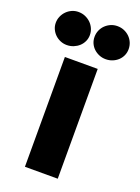

<svg xmlns="http://www.w3.org/2000/svg" viewBox="-174 -790 623 852"><g transform="rotate(20 138.0 -363.5)"><path d="M211 -518.5V0H56V-518.5ZM310 -647.5Q310 -631.5 303.8 -617.5Q297.5 -603.5 286.5 -593.2Q275.5 -583 260.8 -577Q246 -571 229 -571Q212.5 -571 198 -577Q183.5 -583 172.5 -593.2Q161.5 -603.5 155.2 -617.5Q149 -631.5 149 -647.5Q149 -664 155.2 -678.5Q161.5 -693 172.5 -703.8Q183.5 -714.5 198 -720.8Q212.5 -727 229 -727Q246 -727 260.8 -720.8Q275.5 -714.5 286.5 -703.8Q297.5 -693 303.8 -678.5Q310 -664 310 -647.5ZM127 -647.5Q127 -631.5 120.5 -617.5Q114 -603.5 102.8 -593.2Q91.5 -583 76.8 -577Q62 -571 45 -571Q29 -571 14.8 -577Q0.5 -583 -10.2 -593.2Q-21 -603.5 -27.5 -617.5Q-34 -631.5 -34 -647.5Q-34 -664 -27.5 -678.5Q-21 -693 -10.2 -703.8Q0.5 -714.5 14.8 -720.8Q29 -727 45 -727Q62 -727 76.8 -720.8Q91.5 -714.5 102.8 -703.8Q114 -693 120.5 -678.5Q127 -664 127 -647.5Z"/></g></svg>

Font: Lato
Style: Regular
Weight: 900
Designer: Lukasz Dziedzic with Adam Twardoch and Botio Nikoltchev
Foundry: tyPoland Lukasz Dziedzic
Version: Version 2.010; 2014-09-01; http://www.latofonts.com/; ttfaut